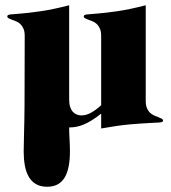

<svg xmlns="http://www.w3.org/2000/svg" viewBox="-20 -482 651 732"><path d="M535.6 -97.2Q535.6 -80.1 540.5 -69.1Q545.4 -58.1 552.7 -51.5Q560.1 -44.9 568.6 -41.3Q577.1 -37.6 584.5 -34.9Q591.8 -32.2 596.7 -29.5Q601.6 -26.9 601.6 -22Q601.6 -16.1 589.1 -15.1Q576.7 -14.2 548.6 -12.9Q520.5 -11.7 475.6 -7.8Q430.7 -3.9 365.7 7.8V-48.8Q346.7 -33.7 330.1 -23.4Q313.5 -13.2 298.8 -7.1Q284.2 -1 270.5 1.5Q256.8 3.9 243.7 3.9Q243.7 24.4 245.1 47.4Q246.6 70.3 246.6 96.2Q246.6 127 241.9 151.6Q237.3 176.3 227.1 193.8Q216.8 211.4 200.2 220.7Q183.6 230 159.7 230Q134.3 230 116.9 219.7Q99.6 209.5 89.4 191.4Q79.1 173.3 74.7 148.9Q70.3 124.5 70.3 96.2Q70.8 60.1 71.5 32.2Q72.3 4.4 72.8 -22.5Q73.2 -49.3 73.5 -77.9Q73.7 -106.4 73.7 -144L74.2 -345.2Q74.2 -362.3 69.3 -373Q64.5 -383.8 57.1 -390.6Q49.8 -397.5 41 -400.9Q32.2 -404.3 24.9 -407Q17.6 -409.7 12.7 -412.4Q7.8 -415 7.8 -419.9Q7.8 -425.8 20.3 -427Q32.7 -428.2 60.8 -430.4Q88.9 -432.6 133.8 -439Q178.7 -445.3 243.7 -461.9V-102.1Q243.7 -85.4 247.6 -74Q251.5 -62.5 258.1 -55.4Q264.6 -48.3 273.2 -45.2Q281.7 -42 290.5 -42Q310.1 -42 330.1 -54Q350.1 -65.9 365.7 -81.1V-345.2Q365.7 -362.3 360.8 -373Q356 -383.8 348.6 -390.6Q341.3 -397.5 332.5 -400.9Q323.7 -404.3 316.4 -407Q309.1 -409.7 304.2 -412.4Q299.3 -415 299.3 -419.9Q299.3 -425.8 311.8 -427Q324.2 -428.2 352.3 -430.4Q380.4 -432.6 425.5 -439Q470.7 -445.3 535.6 -461.9Z"/></svg>

Font: XB Zar
Style: Bold Italic
Weight: 700
Italic angle: -12°
Designer: Behnam
Foundry: Irmug
Version: Version 8.005 2009